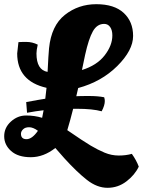

<svg xmlns="http://www.w3.org/2000/svg" viewBox="-46 -730 682 916"><path d="M583 4Q605 35 616 65Q597 105 557 135.5Q517 166 467 166Q417 166 369 128.5Q321 91 261 25L218 -24Q162 20 101 20Q40 20 7 -9.5Q-26 -39 -26 -80Q-26 -121 6 -150Q38 -179 78.5 -179Q119 -179 155 -168Q158 -180 162 -204Q126 -200 83 -192L79 -243Q143 -255 170 -259L176 -311Q36 -343 36 -475L42 -529Q52 -530 80 -530Q108 -530 134 -517Q128 -490 128 -475Q128 -396 181 -387Q185 -469 188 -500Q199 -608 263.5 -659Q328 -710 413.5 -710Q499 -710 544 -668.5Q589 -627 589 -558.5Q589 -490 513.5 -415Q438 -340 327 -310L318 -271Q335 -272 378 -272Q421 -272 451 -266Q454 -257 454 -248Q454 -227 439 -199Q396 -211 321 -211H303Q289 -155 275 -109Q352 -56 386.5 -35.5Q421 -15 453.5 -1.5Q486 12 520.5 12Q555 12 583 4ZM490 -561Q490 -586 479.5 -601Q469 -616 451 -616Q417 -616 397 -580.5Q377 -545 360 -468L345 -396Q416 -418 453 -465.5Q490 -513 490 -561ZM135 -106Q112 -123 93 -123Q74 -123 64 -113Q54 -103 54 -92Q54 -66 80.5 -66Q107 -66 135 -106Z"/></svg>

Font: Oleo Script Swash Caps
Style: Bold
Weight: 700
Designer: Soytutype
Foundry: Soytutype
Version: Version 1.002